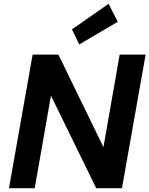

<svg xmlns="http://www.w3.org/2000/svg" viewBox="-20 -986 783 1006"><path d="M27 0 151 -700H286L522 -215L607 -700H743L619 0H484L247 -485L162 0ZM395 -753 357 -832 549 -966 597 -872Z"/></svg>

Font: DM Sans 11pt
Style: Bold Italic
Weight: 700
Italic angle: -10°
Version: Version 4.004;gftools[0.9.30]